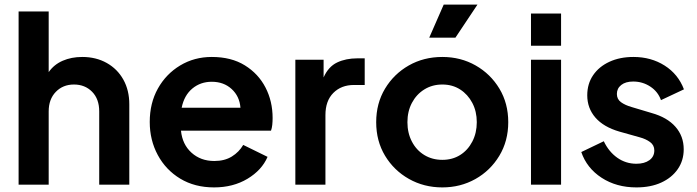

<svg xmlns="http://www.w3.org/2000/svg" viewBox="-20 -804 3037 836"><path d="M61 0H192V-319Q192 -372 223 -404Q254 -436 302 -436Q350 -436 381 -404.5Q412 -373 412 -319V0H543V-350Q543 -411 517 -457.5Q491 -504 444.5 -530Q398 -556 338 -556Q291 -556 253 -539.5Q215 -523 192 -490V-754H61Z M912 12Q995 12 1057.5 -25.5Q1120 -63 1145 -121L1039 -173Q1021 -142 989.5 -122.5Q958 -103 913 -103Q854 -103 814 -139Q774 -175 768 -235H1160Q1164 -246 1165.5 -260.5Q1167 -275 1167 -290Q1167 -363 1136 -423Q1105 -483 1046 -519.5Q987 -556 902 -556Q826 -556 764.5 -519Q703 -482 667.5 -418.5Q632 -355 632 -273Q632 -194 667 -129Q702 -64 765 -26Q828 12 912 12ZM902 -448Q954 -448 988.5 -416.5Q1023 -385 1027 -335H771Q782 -389 817.5 -418.5Q853 -448 902 -448Z M1266 0H1397V-303Q1397 -365 1431.5 -399.5Q1466 -434 1521 -434H1568V-550H1536Q1486 -550 1448 -532Q1410 -514 1389 -467V-544H1266Z M1906 12Q1985 12 2050 -24.5Q2115 -61 2154 -125.5Q2193 -190 2193 -272Q2193 -354 2154.5 -418Q2116 -482 2051 -519Q1986 -556 1906 -556Q1825 -556 1760 -519Q1695 -482 1656.5 -418Q1618 -354 1618 -272Q1618 -190 1656.5 -126Q1695 -62 1760.5 -25Q1826 12 1906 12ZM1906 -108Q1862 -108 1827.5 -129Q1793 -150 1773.5 -187.5Q1754 -225 1754 -272Q1754 -319 1773.5 -356Q1793 -393 1827.5 -414.5Q1862 -436 1906 -436Q1950 -436 1983.5 -414.5Q2017 -393 2036.5 -356Q2056 -319 2056 -272Q2056 -225 2036.5 -187.5Q2017 -150 1983.5 -129Q1950 -108 1906 -108ZM1849 -640H1963L2059 -784H1912Z M2292 -605H2423V-745H2292ZM2292 0H2423V-544H2292Z M2751 12Q2813 12 2859 -9Q2905 -30 2931 -67.5Q2957 -105 2957 -154Q2957 -211 2921 -252Q2885 -293 2817 -312L2730 -338Q2702 -346 2684 -359Q2666 -372 2666 -395Q2666 -419 2685 -434Q2704 -449 2737 -449Q2778 -449 2811.5 -427Q2845 -405 2858 -368L2958 -415Q2933 -481 2874 -518.5Q2815 -556 2738 -556Q2679 -556 2633.5 -535Q2588 -514 2562.5 -476.5Q2537 -439 2537 -389Q2537 -333 2572.5 -292Q2608 -251 2677 -231L2766 -206Q2792 -199 2810.5 -185.5Q2829 -172 2829 -149Q2829 -122 2807.5 -106.5Q2786 -91 2751 -91Q2705 -91 2668 -117Q2631 -143 2609 -189L2511 -142Q2535 -72 2599.5 -30Q2664 12 2751 12Z"/></svg>

Font: Plus Jakarta Sans
Style: Bold
Weight: 700
Designer: Gumpita Rahayu
Foundry: Tokotype
Version: Version 2.004; ttfautohint (v1.8.3)